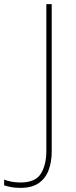

<svg xmlns="http://www.w3.org/2000/svg" viewBox="-118 -734 369 928"><path d="M-19 174Q-47 174 -66 170Q-85 166 -98 162V134Q-84 140 -63 144Q-42 148 -19 148Q53 148 79.5 105.5Q106 63 106 -5V-714H132V-2Q132 47 117.5 87Q103 127 70 150.5Q37 174 -19 174Z"/></svg>

Font: Noto Sans Thaana Thin
Style: Regular
Weight: 100
Designer: David Williams
Foundry: Google Inc.
Version: Version 3.001; ttfautohint (v1.8.4.7-5d5b)